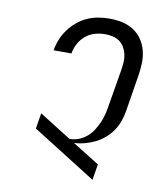

<svg xmlns="http://www.w3.org/2000/svg" viewBox="-83 -813 766 882"><g transform="rotate(10 300.0 -371.5)"><path d="M408 0 111 -187 123 -260 271 -167H274Q294 -167 314.5 -175Q335 -183 352 -197.5Q369 -212 380.5 -230.5Q392 -249 400.5 -268.5Q409 -288 414 -308Q419 -328 422 -349L451 -522Q454 -541 455 -559Q456 -577 452 -594Q448 -611 439.5 -626Q431 -641 417 -651Q403 -661 385.5 -665Q368 -669 350 -669Q326 -669 302.5 -662.5Q279 -656 259.5 -640Q240 -624 228 -601.5Q216 -579 212 -555H129V-556Q133 -581 143 -606Q153 -631 169.5 -653.5Q186 -676 207.5 -694Q229 -712 253.5 -723Q278 -734 304.5 -738.5Q331 -743 357 -743Q387 -743 415.5 -737Q444 -731 468 -716Q492 -701 508 -678Q524 -655 531.5 -627.5Q539 -600 538.5 -570.5Q538 -541 533 -510L505 -337Q501 -313 492.5 -289Q484 -265 469.5 -244Q455 -223 434.5 -205.5Q414 -188 391 -177Q368 -166 343.5 -159.5Q319 -153 295 -152L420 -74Z"/></g></svg>

Font: Iosevka HT Extended
Style: Italic
Weight: 400
Width: 7
Italic angle: -9°
Monospace: yes
Designer: Belleve Invis
Foundry: Belleve Invis
Version: Version 32.3.0; ttfautohint (v1.8.4)